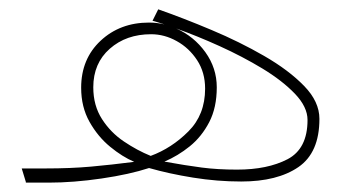

<svg xmlns="http://www.w3.org/2000/svg" viewBox="-20 -390 765 410"><path d="M26.4 -30.3H77.1Q130.9 -30.3 174.3 -34.2Q217.8 -38.1 266.6 -44.4Q241.2 -55.2 215.1 -76.7Q189 -98.1 171.1 -129.9Q153.3 -161.6 153.3 -202.6Q153.3 -264.2 194.8 -303Q236.3 -341.8 298.3 -341.8Q314.9 -341.8 331.1 -337.9Q317.9 -342.3 305.7 -345.7L317.9 -370.1Q372.1 -351.1 431.9 -325.9Q491.7 -300.8 544.2 -270.5Q596.7 -240.2 629.4 -206.5Q662.1 -172.9 662.1 -136.2Q662.1 -64 617.2 -33.2Q572.3 -2.4 495.1 -2.4Q443.8 -2.4 392.3 -10.7Q340.8 -19 298.3 -31.2Q256.8 -17.6 196.8 -8.8Q136.7 0 83.5 0H35.2V-1.5ZM331.1 -44.9Q377 -36.6 410.9 -32.2Q444.8 -27.8 486.3 -27.8Q551.3 -27.8 594 -50Q636.7 -72.3 636.7 -133.8Q636.7 -161.6 609.9 -189.7Q583 -217.8 540.3 -243.7Q497.6 -269.5 449 -291.5Q400.4 -313.5 356.4 -329.1Q394 -312.5 418.5 -278.6Q442.9 -244.6 442.9 -203.6Q442.9 -160.2 426.8 -129.2Q410.6 -98.1 385.3 -77.6Q359.9 -57.1 331.1 -44.9ZM179.2 -203.6Q179.2 -164.6 197.8 -135.7Q216.3 -106.9 244.6 -87.9Q272.9 -68.8 301.8 -57.1Q346.7 -73.7 382.3 -109.4Q418 -145 418 -200.7Q418 -235.4 400.9 -261.5Q383.8 -287.6 357.4 -302.2Q331.1 -316.9 302.7 -316.9Q249.5 -316.9 214.4 -285.9Q179.2 -254.9 179.2 -203.6Z"/></svg>

Font: Vazirmatn FD Thin
Style: Regular
Weight: 100
Designer: Saber Rastikerdar
Foundry: Saber Rastikerdar
Version: Version 33.003